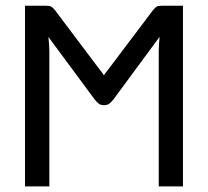

<svg xmlns="http://www.w3.org/2000/svg" viewBox="-20 -662 739 682"><path d="M334 -415Q338.4 -409.7 342.3 -404.5Q346.2 -399.4 349.1 -394.5Q352.5 -399.9 356.2 -404.8Q359.9 -409.7 364.7 -415.5L523.9 -626.5Q531.7 -635.7 537.1 -638.7Q542.5 -641.6 554.2 -641.6H629.9V0H543.9V-480.5Q543.9 -491.7 544.7 -504.6Q545.4 -517.6 546.9 -531.2L382.8 -308.6Q376 -299.8 368.7 -294.2Q361.3 -288.6 350.6 -288.6H347.7Q337.4 -288.6 330.3 -294.2Q323.2 -299.8 316.4 -308.6L151.9 -530.8Q153.3 -517.6 154.3 -504.6Q155.3 -491.7 155.3 -480.5V0H68.8V-641.6H144.5Q155.8 -641.6 161.4 -638.7Q167 -635.7 174.8 -626.5L334 -415Z"/></svg>

Font: Carlito
Style: Regular
Weight: 400
Designer: Lukasz Dziedzic
Foundry: tyPoland Lukasz Dziedzic
Version: Version 1.103; Beta1; all basic design good, some composites